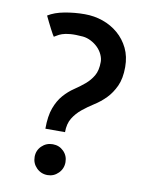

<svg xmlns="http://www.w3.org/2000/svg" viewBox="-83 -792 661 856"><g transform="rotate(10 247.5 -363.5)"><path d="M235.4 -198.2H146.5Q146.5 -255.9 160.2 -292.5Q173.8 -329.1 195.3 -353.5Q216.8 -377.9 241.7 -394.5Q266.6 -411.1 288.1 -429.2Q309.6 -447.3 323.7 -471.2Q337.9 -495.1 337.9 -534.2Q337.9 -549.8 330.1 -566.9Q322.3 -584 308.6 -597.7Q294.9 -611.3 276.9 -620.6Q258.8 -629.9 240.2 -631.8Q205.1 -634.8 182.6 -632.8Q160.2 -630.9 146.5 -626Q132.8 -621.1 125.5 -616.2Q118.2 -611.3 112.3 -608.4Q111.3 -609.4 106 -618.2Q100.6 -627 94.2 -640.1Q87.9 -653.3 80.1 -668Q72.3 -682.6 66.4 -696.3Q95.7 -714.8 140.6 -723.1Q185.5 -731.4 231.4 -731.4Q274.4 -731.4 313.5 -717.8Q352.5 -704.1 382.8 -678.2Q413.1 -652.3 431.2 -615.2Q449.2 -578.1 449.2 -530.3Q449.2 -478.5 433.1 -443.8Q417 -409.2 393.6 -385.3Q370.1 -361.3 342.3 -343.8Q314.5 -326.2 290.5 -306.6Q266.6 -287.1 251 -261.7Q235.4 -236.3 235.4 -198.2ZM260.7 -66.4Q260.7 -37.1 240.2 -16.6Q219.7 3.9 191.4 3.9Q162.1 3.9 141.6 -16.6Q121.1 -37.1 121.1 -66.4Q121.1 -95.7 141.6 -115.7Q162.1 -135.7 191.4 -135.7Q220.7 -135.7 240.7 -115.7Q260.7 -95.7 260.7 -66.4Z"/></g></svg>

Font: Allerta
Style: Stencil
Weight: 400
Designer: Matt McInerney
Foundry: Matt McInerney
Version: Version 1.0